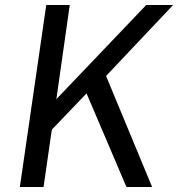

<svg xmlns="http://www.w3.org/2000/svg" viewBox="-20 -743 708 763"><path d="M58.9 0 163.8 -723H257.2L204 -349L561 -723H667.8L401.5 -441.1L584.5 0H482.5L323.9 -371.9L185.9 -227.7L153.1 0Z"/></svg>

Font: Public Sans Thin
Style: Italic
Weight: 100
Italic angle: -8°
Designer: The Public Sans project authors (U.S. Web Design System). Libre Franklin designed by Pablo Impallari and Rodrigo Fuenzal
Version: Version 2.000